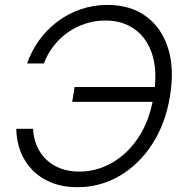

<svg xmlns="http://www.w3.org/2000/svg" viewBox="-20 -758 758 788"><path d="M297.4 10.3Q238.3 10.3 191.9 -8.3Q145.5 -26.9 113.3 -59.8Q81.1 -92.8 64.2 -136.2Q47.4 -179.7 46.9 -229.5H115.7Q117.2 -191.9 130.9 -159.9Q144.5 -127.9 168.9 -104Q193.4 -80.1 227.8 -66.9Q262.2 -53.7 305.7 -53.7Q376.5 -53.7 440.2 -90.1Q503.9 -126.5 549.3 -195.6Q594.7 -264.6 610.4 -363.3Q627 -462.4 605.7 -531.5Q584.5 -600.6 533.9 -637.2Q483.4 -673.8 412.6 -673.8Q369.1 -673.8 329.6 -660.6Q290 -647.5 256.8 -623.8Q223.6 -600.1 199 -567.9Q174.3 -535.6 160.2 -497.6H91.3Q108.9 -548.3 140.1 -592Q171.4 -635.7 214.6 -668.5Q257.8 -701.2 310.1 -719.5Q362.3 -737.8 420.9 -737.8Q515.1 -737.8 579.1 -691.2Q643.1 -644.5 669.7 -560.5Q696.3 -476.6 677.7 -363.8Q659.7 -251.5 605.2 -167.2Q550.8 -83 471.2 -36.4Q391.6 10.3 297.4 10.3ZM276.4 -339.8 286.1 -400.9H639.6L629.9 -339.8Z"/></svg>

Font: Inter 20pt Light
Style: Italic
Weight: 300
Italic angle: -9.3988°
Version: Version 4.001;git-66647c0bb